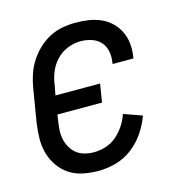

<svg xmlns="http://www.w3.org/2000/svg" viewBox="-86 -605 647 690"><g transform="rotate(-15 237.5 -260.0)"><path d="M199 8Q170 8 142 2.5Q114 -3 91.5 -17.5Q69 -32 53 -54.5Q37 -77 29.5 -103.5Q22 -130 22.5 -158.5Q23 -187 27 -216L48 -342Q52 -366 60 -390Q68 -414 82 -436Q96 -458 115.5 -476.5Q135 -495 158 -507Q181 -519 205.5 -523.5Q230 -528 254 -528Q279 -528 303 -524.5Q327 -521 348.5 -511.5Q370 -502 386.5 -486Q403 -470 413 -449.5Q423 -429 425.5 -405Q428 -381 424 -356L423 -350H346V-354Q350 -375 346 -396Q342 -417 329 -431.5Q316 -446 296 -452.5Q276 -459 255 -459Q231 -459 207 -449.5Q183 -440 165 -421Q147 -402 137.5 -378.5Q128 -355 125 -331L118 -294H284L273 -226H107L104 -205Q101 -187 100 -169.5Q99 -152 102.5 -135.5Q106 -119 114.5 -104.5Q123 -90 135.5 -80Q148 -70 165 -65.5Q182 -61 199 -61Q221 -61 243.5 -68Q266 -75 284 -90.5Q302 -106 315 -126Q328 -146 335 -167L403 -143Q392 -112 372.5 -83Q353 -54 325.5 -32.5Q298 -11 264.5 -1.5Q231 8 199 8Z"/></g></svg>

Font: Iosevka QP
Style: Italic
Weight: 400
Italic angle: -9°
Designer: Belleve Invis
Foundry: Belleve Invis
Version: Version 20.0.0; ttfautohint (v1.8.4)